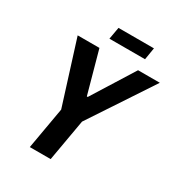

<svg xmlns="http://www.w3.org/2000/svg" viewBox="-196 -967 1013 1093"><g transform="rotate(30 311.0 -420.0)"><path d="M164 0 212 -274 82 -687H225L301 -412H307L479 -687H622L349 -274L301 0ZM248 -761 262 -840H495L482 -761Z"/></g></svg>

Font: Archivo Condensed
Style: Bold Italic
Weight: 700
Width: 3
Italic angle: -10°
Designer: Hector Gatti
Foundry: Omnibus-Type
Version: Version 2.001